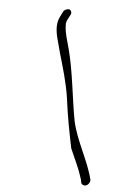

<svg xmlns="http://www.w3.org/2000/svg" viewBox="-53 -717 497 806"><g transform="rotate(5 195.5 -314.5)"><path d="M160 -603C160 -589 162 -573 167 -554L183 -494C200 -436 220 -370 229 -306C238 -235 252 -162 265 -100C283 -57 302 -21 313 16C316 24 318 30 318 33C319 40 320 46 327 49C341 56 356 43 357 26C337 -56 287 -132 269 -216C252 -305 243 -418 219 -510C210 -546 198 -576 197 -612C196 -622 199 -631 204 -640L213 -657C216 -662 216 -666 215 -670C212 -679 206 -683 193 -678C188 -676 183 -673 181 -668L172 -650C164 -635 160 -620 160 -603Z"/></g></svg>

Font: Stray Cat
Style: SuCnObl
Weight: 400
Version: Version 1.0